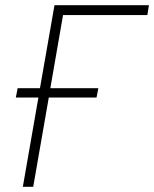

<svg xmlns="http://www.w3.org/2000/svg" viewBox="-20 -720 594 740"><path d="M68 0H108L168 -344H352L359 -380H174L223 -662H548L554 -700H190L134 -380H48L41 -344H128Z"/></svg>

Font: Fixel Display ExtraLight
Style: Italic
Weight: 200
Italic angle: -10°
Designer: AlfaBravo + MacPaw
Foundry: Kyrylo Tkachov, Marchela Mozhyna, Serhii Makarenko, Maria Weinstein, Zakhar Kryvoshyya
Version: Version 1.210;Glyphs 3.2 (3217)